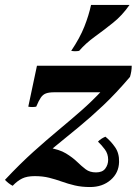

<svg xmlns="http://www.w3.org/2000/svg" viewBox="-47 -725 556 774"><path d="M-27 0Q34 -65 87.5 -113Q141 -161 188.5 -200.5Q236 -240 280 -278.5Q324 -317 366 -362L477 -415Q420 -348 368.5 -299.5Q317 -251 269.5 -212Q222 -173 176 -135.5Q130 -98 84 -53ZM316 29Q282 29 254.5 22.5Q227 16 202 7Q177 -2 151 -8.5Q125 -15 93 -15Q62 -15 42.5 -5.5Q23 4 4 24Q-13 15 -27 0L146 -130Q192 -123 219 -106.5Q246 -90 264 -72.5Q282 -55 298.5 -42.5Q315 -30 340 -30Q366 -30 377.5 -45.5Q389 -61 389 -81Q389 -105 375.5 -123Q362 -141 348 -154Q359 -166 378 -174Q400 -156 417 -131.5Q434 -107 433 -72Q432 -28 399 0.5Q366 29 316 29ZM67 -295 102 -460H484Q484 -438 477 -415L382 -353H172Q151 -353 138.5 -348.5Q126 -344 117.5 -331.5Q109 -319 99 -295Q82 -292 67 -295ZM475 -705Q446 -663 408.5 -633Q371 -603 335 -577Q299 -551 272 -520Q256 -517 240 -520Q275 -572 293 -617.5Q311 -663 320 -705Z"/></svg>

Font: Poltawski Nowy
Style: Bold Italic
Weight: 700
Italic angle: -12°
Designer: Adam Pótawski, Mateusz Machalski, Borys Kosmynka, Ania Wieluska
Foundry: Capitalics.wtf
Version: Version 1.001;gftools[0.9.25]